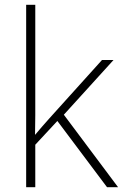

<svg xmlns="http://www.w3.org/2000/svg" viewBox="-20 -780 512 800"><path d="M127 -381Q127 -339 127 -299.5Q127 -260 126 -218Q141 -236 155 -252Q169 -268 185 -286L405 -530H453L246 -302L472 0H426L219 -276L127 -177V0H89V-760H127Z"/></svg>

Font: Noto Sans Lao UI ExtLt
Style: Regular
Weight: 200
Designer: Monotype Design Team
Foundry: Monotype Imaging Inc.
Version: Version 2.000; ttfautohint (v1.8.4.7-5d5b)